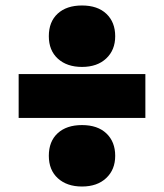

<svg xmlns="http://www.w3.org/2000/svg" viewBox="-20 -730 598 700"><path d="M48 -300V-460H510V-300ZM279 -50Q224 -50 191 -80Q158 -110 158 -162Q158 -214.5 190.2 -244.2Q222.5 -274 279 -274Q336 -274 368 -243.5Q400 -213 400 -162Q400 -111.5 367.2 -80.8Q334.5 -50 279 -50ZM279 -486Q224 -486 191 -516Q158 -546 158 -598Q158 -650.5 190.2 -680.2Q222.5 -710 279 -710Q336 -710 368 -679.5Q400 -649 400 -598Q400 -547.5 367.2 -516.8Q334.5 -486 279 -486Z"/></svg>

Font: Encode Sans Condensed Thin Black
Style: Regular
Weight: 900
Version: Version 3.002